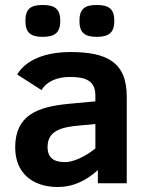

<svg xmlns="http://www.w3.org/2000/svg" viewBox="-20 -736 596 771"><path d="M263 -527C164.1 -527 85.3 -497 49 -437L147 -374C166 -407.9 207.6 -427 261 -427C323.5 -427 363 -412.6 363 -352V-329L255 -319C130.1 -306.8 41 -273.5 41 -144C41 -43.5 107.7 15 213 15C269.7 15 323 -7.7 373 -53V0H489V-348C489 -486.2 409.6 -527 263 -527ZM171 -146C171 -211.8 227.7 -225.7 299 -232L363 -238V-140C341.7 -122.7 320 -109.2 298 -99.5C276 -89.8 257.3 -85 242 -85C197.8 -85 171 -100.5 171 -146ZM368 -716C319.2 -716 299 -699.4 299 -652C299 -606.2 318.9 -588 368 -588C416 -588 439 -603.8 439 -652C439 -700.3 417.2 -716 368 -716ZM151 -716C102.2 -716 82 -699.4 82 -652C82 -606.2 101.9 -588 151 -588C199 -588 222 -603.8 222 -652C222 -700.3 200.2 -716 151 -716Z"/></svg>

Font: Fog Sans
Style: Bold
Weight: 700
Foundry: Intel Corporation
Version: Version 1.00